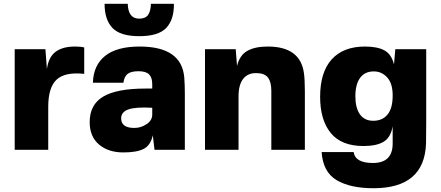

<svg xmlns="http://www.w3.org/2000/svg" viewBox="-20 -795 2340 1019"><path d="M378 -548Q411 -548 427 -543V-403Q325 -414 280.5 -372.5Q236 -331 236 -228V0H58V-534H221L229 -429Q238 -493 275.5 -520.5Q313 -548 378 -548Z M721 -548Q944 -548 958 -384Q961 -344 961 -298V0H800L791 -77Q779 -23 742 -4.5Q705 14 635 14Q555 14 505.5 -28Q456 -70 456 -147Q456 -240 528 -282.5Q600 -325 752 -325H788V-348Q788 -383 771.5 -400Q755 -417 715 -417Q675 -417 657 -402.5Q639 -388 635 -356H473Q476 -449 538 -498.5Q600 -548 721 -548ZM535 -775H658Q660 -696 719 -696Q752 -696 766 -716Q780 -736 781 -775H903Q904 -691 862.5 -647Q821 -603 719 -603Q618 -603 576.5 -647Q535 -691 535 -775ZM623 -167Q623 -116 693 -116Q728 -116 758 -136Q788 -156 788 -187V-223Q701 -228 662 -214.5Q623 -201 623 -167Z M1401 -548Q1574 -548 1593 -407Q1598 -373 1598 -309V0H1420V-314Q1420 -360 1402 -383.5Q1384 -407 1340 -407Q1296 -408 1271 -377Q1246 -346 1246 -283V0H1068V-534H1231L1238 -445Q1252 -502 1292.5 -525Q1333 -548 1401 -548Z M2242 -145Q2242 -62 2241 -32Q2232 204 1962 204Q1839 204 1766.5 161Q1694 118 1687 12H1857Q1865 70 1959 70Q2064 70 2064 -33V-125Q2054 -66 2016.5 -43Q1979 -20 1909 -20Q1792 -20 1735.5 -89Q1679 -158 1679 -281Q1679 -412 1740.5 -480Q1802 -548 1917 -548Q1983 -548 2020.5 -527.5Q2058 -507 2071 -453L2078 -534H2242ZM1866 -284Q1866 -223 1890 -188.5Q1914 -154 1961 -154Q2010 -154 2037 -187.5Q2064 -221 2064 -287V-289Q2064 -352 2035 -384Q2006 -416 1964 -416Q1916 -416 1891 -381.5Q1866 -347 1866 -284Z"/></svg>

Font: Nacelle Heavy
Style: Regular
Weight: 800
Designer: Sora Sagano
Foundry: Sora Sagano
Version: Version 1.000;FEAKit 1.0